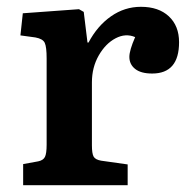

<svg xmlns="http://www.w3.org/2000/svg" viewBox="-20 -544 554 564"><path d="M48 0V-62L92 -70Q107 -73 112 -83Q117 -93 117 -119V-372Q117 -406 111.5 -418Q106 -430 84 -434L40 -440L47 -505L212 -517L226 -509L237 -419H240Q266 -468 306 -496Q346 -524 394 -524Q446 -524 476 -496Q506 -468 506 -420Q506 -328 427 -328Q394 -328 377 -341.5Q360 -355 360 -377Q360 -396 377 -435Q349 -447 319.5 -431.5Q290 -416 270 -381Q250 -346 250 -302V-117Q250 -93 255 -84Q260 -75 277 -72L355 -61V0Z"/></svg>

Font: Literata 12pt SemiBold
Style: Regular
Weight: 600
Designer: Latin by Veronika Burian and Jose Scaglione. Greek by Irene Vlachou. Cyrillic by Vera Evstafieva.
Foundry: TypeTogether
Version: Version 3.002